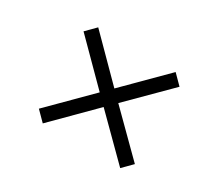

<svg xmlns="http://www.w3.org/2000/svg" viewBox="-100 -731 930 840"><g transform="rotate(30 365.5 -310.5)"><path d="M425.8 -310.1 622.1 -115.2 575.2 -67.9 378.9 -263.2 184.1 -67.9 137.2 -115.2 332 -310.1 137.2 -505.9 184.1 -553.2 378.9 -356.9 575.2 -553.2 622.1 -505.9Z"/></g></svg>

Font: ø
Style: ø
Weight: 400
Designer: Samuel Oakes
Foundry: Samuel Oakes
Version: Version 1.000;PS 001.000;hotconv 1.0.88;makeotf.lib2.5.64775